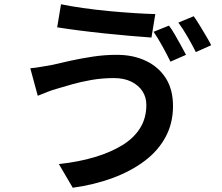

<svg xmlns="http://www.w3.org/2000/svg" viewBox="-20 -822 1040 900"><path d="M666 -330Q666 -366 648 -394Q630 -422 596 -439Q562 -456 514 -456Q458 -456 407.5 -447Q357 -438 317 -426.5Q277 -415 250 -407Q227 -401 202 -391Q177 -381 157 -373L122 -502Q146 -504 174 -509Q202 -514 226 -518Q263 -527 311 -537.5Q359 -548 414.5 -556.5Q470 -565 528 -565Q605 -565 664.5 -536.5Q724 -508 757.5 -455Q791 -402 791 -325Q791 -245 756.5 -180.5Q722 -116 658.5 -68Q595 -20 509 12Q423 44 321 58L256 -53Q349 -63 424 -85.5Q499 -108 553.5 -141.5Q608 -175 637 -222Q666 -269 666 -330ZM266 -802Q309 -793 368.5 -784.5Q428 -776 491.5 -770Q555 -764 612 -760.5Q669 -757 708 -756L690 -646Q647 -649 589 -654Q531 -659 469 -665.5Q407 -672 349 -679.5Q291 -687 248 -694ZM772 -702Q785 -685 799.5 -660Q814 -635 828 -609.5Q842 -584 852 -565L779 -533Q764 -564 742 -604Q720 -644 700 -673ZM888 -746Q901 -728 916.5 -702.5Q932 -677 946.5 -652.5Q961 -628 970 -610L898 -578Q882 -610 859.5 -649Q837 -688 816 -716Z"/></svg>

Font: Noto Sans KR SemiBold
Style: Regular
Weight: 600
Designer: Ryoko NISHIZUKA  (kana, bopomofo & ideographs); Paul D. Hunt (Latin, Greek & Cyrillic); Sandoll Communications , Soo-you
Foundry: Adobe
Version: Version 2.004-H2;hotconv 1.0.118;makeotfexe 2.5.65603